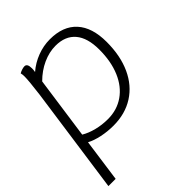

<svg xmlns="http://www.w3.org/2000/svg" viewBox="-216 -685 1031 1031"><g transform="rotate(-45 299.0 -170.0)"><path d="M545 -334Q545 -229 509.5 -151.5Q474 -74 408 -32Q342 10 253 10Q208 10 165.5 1Q123 -8 93 -24L59 220H4L90 -388Q102 -483 102 -514Q102 -531 99 -541Q109 -547 120.5 -550.5Q132 -554 140 -554Q161 -554 161 -519V-513Q161 -504 159 -495V-492Q196 -524 243 -542Q290 -560 339 -560Q439 -560 492 -502Q545 -444 545 -334ZM488 -333Q488 -422 449 -468Q410 -514 336 -514Q288 -514 239.5 -492Q191 -470 150 -429L100 -75Q130 -57 171 -46.5Q212 -36 257 -36Q326 -36 378.5 -72.5Q431 -109 459.5 -176Q488 -243 488 -333Z"/></g></svg>

Font: Krub Light
Style: Italic
Weight: 300
Italic angle: -8°
Designer: Ekaluck Peanpanawate
Foundry: Cadson Demak Co.,Ltd.
Version: Version 1.000; ttfautohint (v1.6)